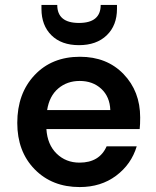

<svg xmlns="http://www.w3.org/2000/svg" viewBox="-20 -746 632 778"><path d="M303 12Q191 12 120.5 -60Q50 -132 50 -248Q50 -367 120 -441.5Q190 -516 304 -516Q413 -516 480.5 -446Q548 -376 548 -270Q548 -241 546 -223H168Q172 -160 209.5 -123.5Q247 -87 302 -87Q383 -87 412 -153H534Q512 -80 450.5 -34Q389 12 303 12ZM148 -710V-726H212Q212 -653 300 -653Q388 -653 388 -726H454V-710Q454 -643 412.5 -603Q371 -563 300 -563Q229 -563 188.5 -603Q148 -643 148 -710ZM171 -300H427Q425 -354 390.5 -386Q356 -418 303 -418Q252 -418 216 -387.5Q180 -357 171 -300Z"/></svg>

Font: AWOL-DM SemiBold
Style: Regular
Weight: 600
Designer: Colophon Foundry, Jonny Pinhorn, Mikhail Sharanda
Foundry: Colophon Foundry
Version: Version 1.000;Glyphs 3.2.3 (3260)